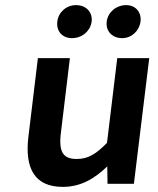

<svg xmlns="http://www.w3.org/2000/svg" viewBox="-20 -718 616 750"><path d="M225 12C295 12 348 -19 399 -68L400 0H503L563 -491H438L398 -160C354 -115 323 -97 280 -97C228 -97 208 -122 218 -200L253 -491H128L91 -184C76 -61 115 12 225 12ZM338 -634C342 -670 317 -698 277 -698C239 -698 208 -670 204 -634C199 -597 223 -569 261 -569C301 -569 333 -597 338 -634ZM529 -634C533 -670 510 -698 473 -698C434 -698 401 -670 397 -634C392 -597 418 -569 457 -569C494 -569 524 -597 529 -634Z"/></svg>

Font: Falling Sky
Style: MedObl
Weight: 500
Designer: Paul D. Hunt
Foundry: Adobe Systems Incorporated
Version: Version 1.02